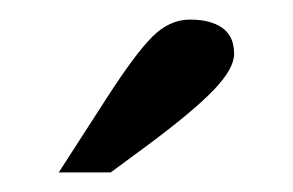

<svg xmlns="http://www.w3.org/2000/svg" viewBox="-20 -815 299 196"><path d="M40 -639 89 -715Q118 -760 135.5 -777.5Q153 -795 174 -795Q195 -795 207 -786.5Q219 -778 219 -760Q219 -745 198.5 -723.5Q178 -702 131 -667L93 -639Z"/></svg>

Font: Domine
Style: Regular
Weight: 400
Designer: Pablo Impallari, Rodrigo Fuenzalida, Brenda Gallo
Foundry: Pablo Impallari, Rodrigo Fuenzalida, Brenda Gallo
Version: Version 2.000